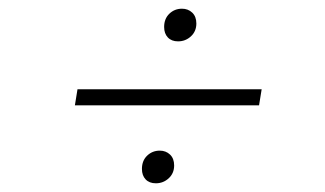

<svg xmlns="http://www.w3.org/2000/svg" viewBox="-20 -572 746 441"><path d="M158 -367H581L575 -330H152ZM306 -184Q306 -203 318 -214.5Q330 -226 347 -226Q361 -226 370.5 -217Q380 -208 380 -192Q380 -174 367.5 -162.5Q355 -151 338 -151Q323 -151 314.5 -160Q306 -169 306 -184ZM357 -510Q357 -529 369 -540.5Q381 -552 398 -552Q412 -552 421.5 -543Q431 -534 431 -518Q431 -500 418.5 -488.5Q406 -477 389 -477Q374 -477 365.5 -486Q357 -495 357 -510Z"/></svg>

Font: Bitter Pro Light
Style: Italic
Weight: 300
Italic angle: -9°
Designer: Sol Matas, and Bitter project Authors
Foundry: Sol Matas
Version: Version 1.010